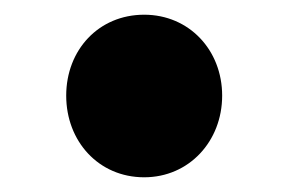

<svg xmlns="http://www.w3.org/2000/svg" viewBox="-20 -227 391 261"><path d="M176 14C237 14 282 -35 282 -97C282 -159 237 -207 176 -207C114 -207 70 -159 70 -97C70 -35 114 14 176 14Z"/></svg>

Font: Noto Sans JP Black
Style: Regular
Weight: 900
Designer: Ryoko NISHIZUKA 西塚涼子 (kana, bopomofo & ideographs); Paul D. Hunt (Latin, Greek & Cyrillic); Sandoll Communications 산돌커뮤니
Foundry: Adobe
Version: Version 2.002;hotconv 1.0.116;makeotfexe 2.5.65601